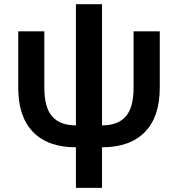

<svg xmlns="http://www.w3.org/2000/svg" viewBox="-20 -696 853 920"><path d="M343.8 9.8Q210 9.8 138.7 -63.2Q67.4 -136.2 67.4 -275.4V-545.9H192.4V-275.4Q192.4 -180.7 230.2 -137.9Q268.1 -95.2 343.8 -95.2V-675.8H468.8V-95.2Q544.9 -95.2 582.5 -137.9Q620.1 -180.7 620.1 -275.4V-545.9H745.6V-275.4Q745.6 -136.2 674.1 -63.2Q602.5 9.8 468.8 9.8V204.1H343.8Z"/></svg>

Font: Inter-SemiBold
Style: Regular
Weight: 600
Designer: Rasmus Andersson
Foundry: rsms
Version: Version 4.000;git-a52131595